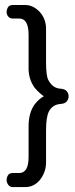

<svg xmlns="http://www.w3.org/2000/svg" viewBox="-20 -671 307 783"><path d="M96.6 -528.7Q96.6 -595.4 58.6 -595.4H32.2Q20.7 -595.4 13.8 -603.4Q6.9 -611.5 6.9 -621.8Q6.9 -632.2 12.6 -641.4Q18.4 -650.6 32.2 -650.6H82.8Q114.9 -650.6 141.4 -623Q169 -593.1 167.8 -549.4V-417.2Q167.8 -362.1 177 -344.8Q186.2 -327.6 198.3 -319Q210.3 -310.3 227.6 -309.2Q244.8 -308 252.3 -298.9Q259.8 -289.7 259.8 -278.2Q259.8 -266.7 252.3 -257.5Q244.8 -248.3 227.6 -247.1Q210.3 -246 198.3 -237.9Q186.2 -229.9 179.3 -216.1Q167.8 -193.1 167.8 -140.2V-9.2Q167.8 32.2 141.4 64.4Q117.2 92 82.8 92H32.2Q20.7 92 13.8 82.8Q6.9 73.6 6.9 63.2Q6.9 52.9 12.6 43.7Q18.4 34.5 32.2 34.5H58.6Q96.6 34.5 96.6 -31V-156.3Q96.6 -211.5 121.8 -246Q140.2 -269 158.6 -278.2Q155.2 -280.5 144.3 -289.7Q133.3 -298.9 121.8 -312.6Q94.3 -349.4 96.6 -402.3Z"/></svg>

Font: Mallanna
Style: Regular
Weight: 400
Designer: Purushoth Kumar Guthula
Foundry: Andhrapradesh Society for Knowledge Networks
Version: Version 1.0.4; ttfautohint (vUNKNOWN) -l 7 -r 28 -G 50 -x 13